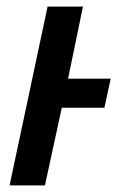

<svg xmlns="http://www.w3.org/2000/svg" viewBox="-20 -561 373 581"><path d="M9 0H116L167 -235H296L315 -323H186L231 -541H124Z"/></svg>

Font: Noto Sans Display SemiCondensed Medium
Style: Italic
Weight: 500
Width: 4
Italic angle: -12°
Designer: Monotype Design Team
Foundry: Monotype Imaging Inc.
Version: Version 1.900